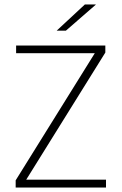

<svg xmlns="http://www.w3.org/2000/svg" viewBox="-20 -844 548 864"><path d="M457 -35.5V0H50.5V-32.5L406.5 -604.5H52.5V-639H454V-607.5L98 -35.5ZM362 -824H411V-823L276.5 -706H235.5V-706.5Z"/></svg>

Font: Anek Latin Medium ExtraLight
Style: Regular
Weight: 250
Version: Version 1.003